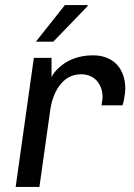

<svg xmlns="http://www.w3.org/2000/svg" viewBox="-20 -740 529 760"><path d="M327 -720H237L122 -575H191L327 -716ZM348 -521C232 -521 187 -443 184 -435V-511H114L42 0H136L179 -305C188 -369 223 -446 301 -446C363 -446 386 -395 386 -358C386 -353 386 -350 382 -323H465C468 -328 476 -368 476 -389C476 -465 432 -521 348 -521Z"/></svg>

Font: Chivo
Style: Italic
Weight: 400
Italic angle: -8°
Designer: Hector Gatti
Foundry: Omnibus-Type
Version: Version 1.003;PS 001.003;hotconv 1.0.70;makeotf.lib2.5.58329